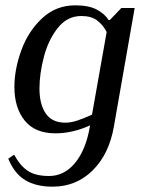

<svg xmlns="http://www.w3.org/2000/svg" viewBox="-20 -500 564 720"><path d="M11 95 33 80Q55 121 84 140.5Q113 160 164 160Q221 160 261.5 111Q302 62 317 -25L318 -30Q252 0 188 0Q111 0 72.5 -48Q34 -96 34 -174Q34 -240 60 -311.5Q86 -383 138 -431.5Q190 -480 262 -480Q313 -480 343 -464Q373 -448 387 -425H392L435 -470H485L407 -25Q389 78 327.5 139Q266 200 177 200Q115 200 74.5 175.5Q34 151 11 95ZM325 -70 380 -380Q366 -407 344 -423.5Q322 -440 285 -440Q232 -440 196.5 -395Q161 -350 144.5 -286.5Q128 -223 128 -168Q128 -109 151.5 -74.5Q175 -40 225 -40Q246 -40 270 -48Q294 -56 325 -70Z"/></svg>

Font: Philosopher
Style: Italic
Weight: 400
Italic angle: -10°
Designer: Jovanny Lemonad
Foundry: Jovanny Lemonad
Version: Version 2.000